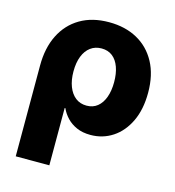

<svg xmlns="http://www.w3.org/2000/svg" viewBox="-111 -640 853 938"><g transform="rotate(15 315.5 -171.5)"><path d="M54.2 204.1V-255.4Q54.2 -344.2 86.9 -409.7Q119.6 -475.1 180.4 -511Q241.2 -546.9 326.2 -546.9Q407.7 -546.9 468.8 -513.4Q529.8 -480 564.2 -416.5Q598.6 -353 598.6 -262.7Q598.6 -178.7 569.6 -117.7Q540.5 -56.6 490.7 -23.9Q440.9 8.8 378.9 8.8Q338.9 8.8 309.1 -4.4Q279.3 -17.6 259 -39.1Q238.8 -60.5 227.5 -85.9H224.1V204.1ZM323.7 -124.5Q356 -124.5 378.4 -142.6Q400.9 -160.6 412.8 -193.4Q424.8 -226.1 424.8 -270Q424.8 -313.5 413.1 -345.9Q401.4 -378.4 378.9 -396Q356.4 -413.6 323.7 -413.6Q291.5 -413.6 268.1 -396.2Q244.6 -378.9 231.9 -346.7Q219.2 -314.5 219.2 -270Q219.2 -226.1 231.9 -193.4Q244.6 -160.6 267.8 -142.6Q291 -124.5 323.7 -124.5Z"/></g></svg>

Font: Inter 18pt ExtraBold
Style: Regular
Weight: 800
Designer: Rasmus Andersson
Foundry: rsms
Version: Version 4.001;git-66647c0bb